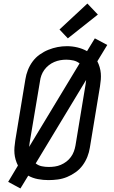

<svg xmlns="http://www.w3.org/2000/svg" viewBox="-20 -1006 640 1081"><path d="M95 55 26 18 81 -74Q73 -90 68 -107Q63 -124 61.5 -141.5Q60 -159 61.5 -177.5Q63 -196 66 -215L123 -560Q127 -586 137 -611.5Q147 -637 163.5 -659.5Q180 -682 203 -698.5Q226 -715 252 -725.5Q278 -736 304 -741Q330 -746 357 -746Q387 -746 416 -739Q445 -732 470 -718L514 -790L584 -753L528 -661Q536 -645 541 -628Q546 -611 547.5 -593.5Q549 -576 547.5 -557.5Q546 -539 543 -520L486 -175Q482 -149 472 -123.5Q462 -98 445.5 -75.5Q429 -53 406 -36.5Q383 -20 357.5 -9.5Q332 1 305.5 4.5Q279 8 253 8Q223 8 193.5 2.5Q164 -3 139 -17ZM144 -179 428 -649Q413 -661 393.5 -665.5Q374 -670 353 -670Q336 -670 319 -667Q302 -664 285.5 -657Q269 -650 254.5 -638.5Q240 -627 229.5 -612.5Q219 -598 213 -581.5Q207 -565 205 -548L147 -203Q146 -197 145.5 -191Q145 -185 144 -179ZM254 -66Q272 -66 289 -68.5Q306 -71 322.5 -78Q339 -85 353.5 -96Q368 -107 379 -122Q390 -137 396 -153.5Q402 -170 405 -187L462 -532Q463 -538 463.5 -544Q464 -550 465 -556L181 -86Q196 -74 215 -70Q234 -66 254 -66ZM362 -790 315 -840 472 -986 531 -924Z"/></svg>

Font: Iosevka Slab Extended
Style: Italic
Weight: 400
Width: 7
Italic angle: -9°
Monospace: yes
Designer: Belleve Invis
Foundry: Belleve Invis
Version: Version 11.1.0; ttfautohint (v1.8.3)